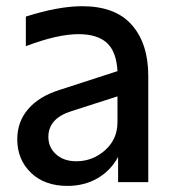

<svg xmlns="http://www.w3.org/2000/svg" viewBox="-20 -592 557 624"><path d="M36.1 -139.2Q36.1 -196.3 71.5 -237.5Q106.9 -278.8 173.8 -299.8L361.8 -360.8Q358.4 -424.3 327.4 -452.6Q296.4 -481 234.9 -481Q167 -481 64 -441.9V-538.1Q169.9 -571.8 247.1 -571.8Q355 -571.8 408.4 -511Q461.9 -450.2 461.9 -345.2V0H363.8V-82Q340.3 -38.1 297.4 -12.9Q254.4 12.2 199.2 12.2Q124.5 12.2 80.3 -30.8Q36.1 -73.7 36.1 -139.2ZM137.2 -147Q137.2 -112.8 162.4 -90.3Q187.5 -67.9 228 -67.9Q281.2 -67.9 321.5 -103.8Q361.8 -139.6 361.8 -194.8V-278.8L212.9 -231Q137.2 -207.5 137.2 -147Z"/></svg>

Font: TASA Explorer Medium
Style: Regular
Weight: 500
Designer: Weizhong Zhang
Foundry: Local Remote
Version: Version 1.000;Glyphs 3.1.2 (3151)